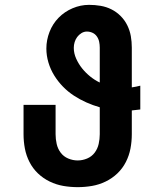

<svg xmlns="http://www.w3.org/2000/svg" viewBox="-20 -763 640 791"><path d="M300 8Q270 8 241 3Q212 -2 185 -15Q158 -28 136.5 -48.5Q115 -69 101.5 -95.5Q88 -122 82.5 -151Q77 -180 77 -210V-331H209V-210Q209 -190 213.5 -170Q218 -150 230 -134Q242 -118 261 -110Q280 -102 300 -102Q320 -102 339 -110Q358 -118 370 -134Q382 -150 386.5 -170Q391 -190 391 -210V-321Q363 -329 336 -341Q309 -353 284.5 -369Q260 -385 239.5 -406Q219 -427 203.5 -452Q188 -477 179.5 -505.5Q171 -534 171 -563Q171 -598 184 -631.5Q197 -665 221.5 -690Q246 -715 279 -729Q312 -743 347 -743Q371 -743 394.5 -739Q418 -735 439 -724.5Q460 -714 477 -697Q494 -680 504.5 -658.5Q515 -637 519 -614Q523 -591 523 -567V-403Q532 -404 540.5 -406Q549 -408 558 -410V-312Q549 -311 540.5 -310Q532 -309 523 -308V-210Q523 -180 517.5 -151Q512 -122 498.5 -95.5Q485 -69 463.5 -48.5Q442 -28 415 -15Q388 -2 359 3Q330 8 300 8ZM391 -423V-567Q391 -579 388.5 -591Q386 -603 379 -613Q372 -623 361 -628Q350 -633 338 -633Q326 -633 315.5 -626.5Q305 -620 298 -610.5Q291 -601 287.5 -589.5Q284 -578 284 -566Q284 -543 294 -521Q304 -499 318.5 -481Q333 -463 351.5 -448Q370 -433 391 -423Z"/></svg>

Font: Iosevka HT Extrabold Extended
Style: Regular
Weight: 800
Width: 7
Monospace: yes
Designer: Belleve Invis
Foundry: Belleve Invis
Version: Version 32.3.0; ttfautohint (v1.8.4)